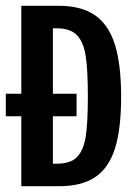

<svg xmlns="http://www.w3.org/2000/svg" viewBox="-25 -645 482 665"><path d="M240.2 -320.3V-242.2H-4.9V-320.3ZM177.7 -625Q255.9 -625 303.2 -592.8Q350.6 -560.5 372.6 -491.7Q394.5 -422.9 394.5 -309.6Q394.5 -196.3 372.6 -128.9Q350.6 -61.5 303.7 -30.8Q256.8 0 178.7 0H48.8V-625ZM171.9 -78.1Q219.7 -78.1 242.2 -101.6Q264.6 -125 272 -172.4Q279.3 -219.7 279.3 -309.6Q279.3 -401.4 272 -450.2Q264.6 -499 241.7 -522.9Q218.8 -546.9 171.9 -546.9H158.2V-78.1Z"/></svg>

Font: Sudo Variable
Style: Regular
Weight: 400
Monospace: yes
Designer: Jens Kutilek
Foundry: Jens Kutilek
Version: Version 0.040